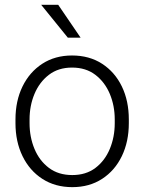

<svg xmlns="http://www.w3.org/2000/svg" viewBox="-20 -769 601 799"><path d="M44.4 -256.3V-272Q44.4 -349.1 73.7 -409.2Q103 -469.2 156 -503.7Q209 -538.1 279.8 -538.1Q351.6 -538.1 404.8 -503.7Q458 -469.2 487.1 -409.2Q516.1 -349.1 516.1 -272V-256.3Q516.1 -179.7 487.1 -119.4Q458 -59.1 405 -24.7Q352.1 9.8 280.8 9.8Q209.5 9.8 156.2 -24.7Q103 -59.1 73.7 -119.4Q44.4 -179.7 44.4 -256.3ZM103 -272V-256.3Q103 -198.7 123.5 -149.4Q144 -100.1 183.6 -70.3Q223.1 -40.5 280.8 -40.5Q337.9 -40.5 377.2 -70.3Q416.5 -100.1 437 -149.4Q457.5 -198.7 457.5 -256.3V-272Q457.5 -329.1 437 -378.2Q416.5 -427.2 377 -457.5Q337.4 -487.8 279.8 -487.8Q222.7 -487.8 183.3 -457.5Q144 -427.2 123.5 -378.2Q103 -329.1 103 -272ZM222.2 -749 315.4 -612.3H262.2L151.4 -749Z"/></svg>

Font: Vazirmatn FD ExtraLight
Style: Regular
Weight: 200
Designer: Saber Rastikerdar
Foundry: Saber Rastikerdar
Version: Version 33.003